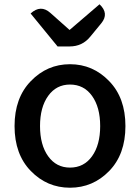

<svg xmlns="http://www.w3.org/2000/svg" viewBox="-20 -864 654 897"><path d="M124 -485Q200 -564 307 -564Q414 -564 490 -485Q566 -407 566 -275Q566 -143 490 -65Q414 13 307 13Q200 13 124 -65Q48 -143 48 -275Q48 -407 124 -485ZM307 -81Q372 -81 410 -134Q448 -187 448 -275Q448 -363 410 -416Q372 -469 307 -469Q243 -469 205 -416Q167 -363 167 -275Q167 -187 205 -134Q243 -81 307 -81ZM249 -647 123 -801Q170 -844 215 -804L305 -724L445 -844Q491 -801 453 -755L402 -693Q365 -647 305 -647Z"/></svg>

Font: Swei Half Moon CJK TC
Style: Medium
Weight: 500
Version: Version 2.125